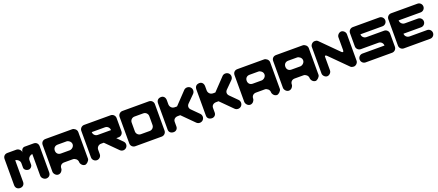

<svg xmlns="http://www.w3.org/2000/svg" viewBox="105 -2118 8086 3547"><g transform="rotate(-20 4147.5 -344.5)"><path d="M206.9 -515.1C242.3 -515.1 295.4 -479.7 295.4 -426.6V-338.2C295.4 -302.8 330.8 -267.4 383.8 -267.4C419.2 -267.4 454.6 -302.8 454.6 -338.2V-426.6C454.6 -479.7 507.7 -515.1 543.1 -515.1V-90.5C543.1 -37.4 596.2 -2 631.5 -2C684.6 -2 720 -37.4 720 -90.5V-603.5C720 -656.6 684.6 -692 631.5 -692H454.6C419.2 -692 383.8 -656.6 383.8 -603.5C383.8 -656.6 330.8 -692 295.4 -692H118.5C65.4 -692 30 -656.6 30 -603.5V-90.5C30 -37.4 65.4 -2 118.5 -2C171.5 -2 206.9 -37.4 206.9 -90.5Z M955 -81.5C955 -134 990 -169 1042.5 -169H1217.5C1252.5 -169 1305 -134 1305 -81.5C1305 -46.5 1340 6 1392.5 6C1427.5 6 1480 -46.5 1480 -81.5V-606.5C1480 -659 1427.5 -694 1392.5 -694H867.5C815 -694 780 -659 780 -606.5V-81.5C780 -46.5 815 6 867.5 6C920 6 955 -46.5 955 -81.5ZM1217.5 -344H1042.5C990 -344 955 -379 955 -431.5C955 -484 990 -519 1042.5 -519H1217.5C1252.5 -519 1305 -484 1305 -431.5C1305 -379 1252.5 -344 1217.5 -344Z M1973.5 -520.6C2021.4 -520.6 2060.2 -481.8 2060.2 -433.9H1800.1C1752.2 -433.9 1713.4 -472.7 1713.4 -520.6ZM1540 -607.3V-87C1540 -39.2 1578.8 -0.3 1626.7 -0.3C1674.6 -0.3 1713.4 -39.2 1713.4 -87V-173.8C1713.4 -221.6 1752.2 -260.5 1800.1 -260.5H1855.3L2085.6 -30.1C2119.5 3.8 2174.4 3.8 2208.3 -30.1C2242.1 -64 2242.1 -118.9 2208.3 -152.7L2100.5 -260.5H2146.9C2194.8 -260.5 2233.7 -299.3 2233.7 -347.2V-607.3C2233.7 -655.2 2194.8 -694 2146.9 -694H1626.7C1578.8 -694 1540 -655.2 1540 -607.3Z M2379.7 -0.3H2899.9C2947.8 -0.3 2986.7 -39.2 2986.7 -87V-607.3C2986.7 -655.2 2947.8 -694 2899.9 -694H2379.7C2331.8 -694 2293 -655.2 2293 -607.3V-87C2293 -39.2 2331.8 -0.3 2379.7 -0.3ZM2813.2 -260.5C2813.2 -212.6 2774.4 -173.8 2726.5 -173.8H2553.1C2505.2 -173.8 2466.4 -212.6 2466.4 -260.5V-433.9C2466.4 -481.8 2505.2 -520.6 2553.1 -520.6H2726.5C2774.4 -520.6 2813.2 -481.8 2813.2 -433.9Z M3218.5 -600C3218.5 -657.5 3184 -692 3138 -692C3080.5 -692 3046 -657.5 3046 -600V-82.5C3046 -36.5 3080.5 -2 3138 -2C3184 -2 3218.5 -36.5 3218.5 -82.5V-174.5C3218.5 -220.5 3253 -255 3310.5 -255H3356.5L3586.5 -25C3602.9 -8.6 3624.6 0 3646.5 0.8C3670.6 1.7 3694.9 -6.9 3713 -25C3747.5 -59.5 3747.5 -117 3713 -151.5L3575 -289.5C3540.5 -324 3540.5 -370 3575 -404.5L3713 -542.5C3747.5 -577 3748.1 -635.1 3713 -669C3695.7 -685.7 3672.2 -694.4 3649 -694.5C3625.9 -694.7 3603 -686.3 3586.5 -669L3356.5 -427.5H3310.5C3253 -427.5 3218.5 -473.5 3218.5 -519.5Z M3971.5 -600C3971.5 -657.5 3937 -692 3891 -692C3833.5 -692 3799 -657.5 3799 -600V-82.5C3799 -36.5 3833.5 -2 3891 -2C3937 -2 3971.5 -36.5 3971.5 -82.5V-174.5C3971.5 -220.5 4006 -255 4063.5 -255H4109.5L4339.5 -25C4355.9 -8.6 4377.6 0 4399.5 0.8C4423.6 1.7 4447.9 -6.9 4466 -25C4500.5 -59.5 4500.5 -117 4466 -151.5L4328 -289.5C4293.5 -324 4293.5 -370 4328 -404.5L4466 -542.5C4500.5 -577 4501.1 -635.1 4466 -669C4448.7 -685.7 4425.2 -694.4 4402 -694.5C4378.9 -694.7 4356 -686.3 4339.5 -669L4109.5 -427.5H4063.5C4006 -427.5 3971.5 -473.5 3971.5 -519.5Z M4727 -81.5C4727 -134 4762 -169 4814.5 -169H4989.5C5024.5 -169 5077 -134 5077 -81.5C5077 -46.5 5112 6 5164.5 6C5199.5 6 5252 -46.5 5252 -81.5V-606.5C5252 -659 5199.5 -694 5164.5 -694H4639.5C4587 -694 4552 -659 4552 -606.5V-81.5C4552 -46.5 4587 6 4639.5 6C4692 6 4727 -46.5 4727 -81.5ZM4989.5 -344H4814.5C4762 -344 4727 -379 4727 -431.5C4727 -484 4762 -519 4814.5 -519H4989.5C5024.5 -519 5077 -484 5077 -431.5C5077 -379 5024.5 -344 4989.5 -344Z M5487 -81.5C5487 -134 5522 -169 5574.5 -169H5749.5C5784.5 -169 5837 -134 5837 -81.5C5837 -46.5 5872 6 5924.5 6C5959.5 6 6012 -46.5 6012 -81.5V-606.5C6012 -659 5959.5 -694 5924.5 -694H5399.5C5347 -694 5312 -659 5312 -606.5V-81.5C5312 -46.5 5347 6 5399.5 6C5452 6 5487 -46.5 5487 -81.5ZM5749.5 -344H5574.5C5522 -344 5487 -379 5487 -431.5C5487 -484 5522 -519 5574.5 -519H5749.5C5784.5 -519 5837 -484 5837 -431.5C5837 -379 5784.5 -344 5749.5 -344Z M6218.4 -671.1C6197.5 -692 6176.5 -692 6155.6 -692C6113.8 -692 6072 -650.2 6072 -608.4V-85.6C6072 -43.8 6113.8 -2 6155.6 -2C6197.5 -2 6239.3 -43.8 6239.3 -85.6V-357.5C6239.3 -378.4 6260.2 -378.4 6281.1 -357.5L6615.6 -22.9C6631 -7.6 6657.5 -2 6678.4 -2C6720.2 -2 6762 -43.8 6762 -85.6V-608.4C6762 -650.2 6720.2 -692 6678.4 -692C6636.5 -692 6594.7 -650.2 6594.7 -608.4V-357.5C6594.7 -315.6 6573.8 -315.6 6552.9 -336.5Z M7428.9 -694H6908.7C6860.8 -694 6822 -655.2 6822 -607.3V-347.2C6822 -299.3 6860.8 -260.5 6908.7 -260.5H7255.5C7303.4 -260.5 7342.2 -221.6 7342.2 -173.8H6908.7C6860.8 -173.8 6822 -134.9 6822 -87C6822 -39.2 6860.8 -0.3 6908.7 -0.3H7428.9C7476.8 -0.3 7515.7 -39.2 7515.7 -87V-347.2C7515.7 -395.1 7476.8 -433.9 7428.9 -433.9H7082.1C7034.2 -433.9 6995.4 -472.7 6995.4 -520.6H7428.9C7476.8 -520.6 7515.7 -559.4 7515.7 -607.3C7515.7 -655.2 7476.8 -694 7428.9 -694Z M7660.7 -692C7613.6 -692 7575 -653.4 7575 -606.3V-87.7C7575 -40.6 7613.6 -2 7660.7 -2H8179.3C8226.4 -2 8265 -40.6 8265 -87.7C8265 -134.9 8226.4 -173.4 8179.3 -173.4H7836.4C7785 -173.4 7746.4 -212 7746.4 -259.1H8093.6C8140.7 -259.1 8179.3 -297.7 8179.3 -344.9C8179.3 -392 8140.7 -430.6 8093.6 -430.6H7836.4C7785 -430.6 7746.4 -473.4 7746.4 -520.6H7836.4H8179.3C8226.4 -520.6 8265 -559.1 8265 -606.3C8265 -653.4 8226.4 -692 8179.3 -692Z"/></g></svg>

Font: OpenLukyanov
Style: Regular
Weight: 400
Designer: Michail Lukyanov
Foundry: book-let.ru
Version: Version 2.1